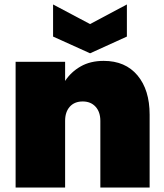

<svg xmlns="http://www.w3.org/2000/svg" viewBox="-20 -841 737 861"><path d="M445 -568Q542 -568 596.5 -503Q651 -438 651 -327V0H430V-299Q430 -339 408.5 -362.5Q387 -386 351 -386Q314 -386 293 -362.5Q272 -339 272 -299V0H50V-564H272V-478Q298 -518 341.5 -543Q385 -568 445 -568ZM549 -677 384 -602 218 -677V-821L384 -733L549 -821Z"/></svg>

Font: Fz Poppins Black
Style: Regular
Weight: 900
Designer: Ninad Kale (Devanagari), Jonny Pinhorn (Latin)
Foundry: Indian Type Foundry
Version: Vit hóa bi Vntype.Com & FontZin.Com